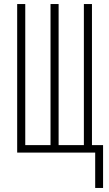

<svg xmlns="http://www.w3.org/2000/svg" viewBox="-20 -755 540 950"><path d="M451 175V0H65V-735H105V-37H230V-735H270V-37H395V-735H435V-37H490V175Z"/></svg>

Font: Iosevka Curly Extralight
Style: Regular
Weight: 200
Monospace: yes
Designer: Belleve Invis
Foundry: Belleve Invis
Version: Version 22.1.2; ttfautohint (v1.8.4)